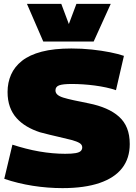

<svg xmlns="http://www.w3.org/2000/svg" viewBox="-20 -960 699 990"><path d="M619 -672 578 -495Q555 -503 527 -509Q499 -515 469 -519Q439 -523 408.5 -525Q378 -527 350 -527Q304 -527 285 -520Q266 -513 266 -494Q266 -481 276 -472Q286 -463 307 -456.5Q328 -450 360.5 -443Q393 -436 438 -427Q488 -417 527 -400Q566 -383 593.5 -358.5Q621 -334 635 -299Q649 -264 649 -217Q649 -144 610 -93.5Q571 -43 493.5 -16.5Q416 10 302 10Q265 10 226 7Q187 4 149 -2Q111 -8 74 -17Q37 -26 2 -38L44 -214Q78 -203 113 -194Q148 -185 182.5 -179Q217 -173 251 -170Q285 -167 316 -167Q351 -167 370 -170.5Q389 -174 396.5 -181.5Q404 -189 404 -200Q404 -214 390 -222.5Q376 -231 348 -238.5Q320 -246 279.5 -255Q239 -264 186 -278Q149 -290 118.5 -308Q88 -326 65.5 -351Q43 -376 31 -409.5Q19 -443 19 -486Q19 -534 37 -575Q55 -616 93.5 -646.5Q132 -677 195 -693.5Q258 -710 348 -710Q403 -710 454 -704.5Q505 -699 547.5 -690.5Q590 -682 619 -672ZM551 -940 463 -746H203L119 -940H296L335 -836L374 -940Z"/></svg>

Font: Georama ExtraCondensed Thin Black
Style: Regular
Weight: 900
Version: Version 1.001